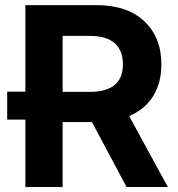

<svg xmlns="http://www.w3.org/2000/svg" viewBox="-20 -748 713 768"><path d="M81.5 0V-269.5H8.8V-381.3H81.5V-727.5H365.2Q489.3 -727.5 557.4 -662.8Q625.5 -598.1 625.5 -490.7Q625.5 -416 592.3 -363Q559.1 -310.1 496.6 -283.7L651.4 0H486.3L347.7 -259.8H230.5V0ZM230.5 -380.4H337.9Q471.7 -380.4 471.7 -490.7Q471.7 -545.9 438.7 -575.2Q405.8 -604.5 337.9 -604.5H230.5Z"/></svg>

Font: Inter-Bold
Style: Bold
Weight: 700
Designer: Rasmus Andersson
Foundry: rsms
Version: Version 4.000;git-a52131595